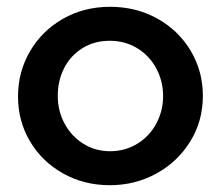

<svg xmlns="http://www.w3.org/2000/svg" viewBox="-20 -534 650 565"><path d="M577 -252Q577 -324 541.5 -384Q506 -444 443.5 -479Q381 -514 304 -514Q227 -514 165 -478.5Q103 -443 68 -382.5Q33 -322 33 -250Q33 -178 68 -118.5Q103 -59 165 -24Q227 11 303 11Q378 11 440.5 -23.5Q503 -58 540 -118Q577 -178 577 -252ZM460 -251Q460 -208 440 -170.5Q420 -133 384 -111Q348 -89 304 -89Q261 -89 226 -110.5Q191 -132 170.5 -169.5Q150 -207 150 -252Q150 -297 169 -334Q188 -371 223 -392.5Q258 -414 303 -414Q348 -414 384 -392Q420 -370 440 -332.5Q460 -295 460 -251Z"/></svg>

Font: Geom Medium
Style: Bold
Weight: 500
Version: Version 1.102